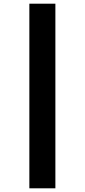

<svg xmlns="http://www.w3.org/2000/svg" viewBox="-20 -791 459 1040"><path d="M139 -771H280V229H139Z"/></svg>

Font: Noto Sans Thai Looped ExtraCondensed Black
Style: Regular
Weight: 900
Width: 2
Designer: Sasikarn Vongin, Ben Mitchell
Foundry: The Fontpad Ltd
Version: Version 1.001; ttfautohint (v1.8.4.7-5d5b)